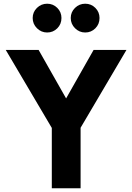

<svg xmlns="http://www.w3.org/2000/svg" viewBox="-20 -1014 712 1034"><path d="M259 -325 11 -745H188L336 -484L484 -745H661L414 -326V0H259ZM156 -917Q156 -949 179 -971.5Q202 -994 234 -994Q266 -994 288.5 -971.5Q311 -949 311 -917Q311 -884 288.5 -861.5Q266 -839 234 -839Q202 -839 179 -862Q156 -885 156 -917ZM439 -994Q471 -994 493.5 -971.5Q516 -949 516 -917Q516 -884 493.5 -861.5Q471 -839 439 -839Q407 -839 384 -862Q361 -885 361 -917Q361 -949 384 -971.5Q407 -994 439 -994Z"/></svg>

Font: Evergrow Sans 
Style: ExtraBold
Weight: 800
Foundry: 10Web
Version: Version 1.000